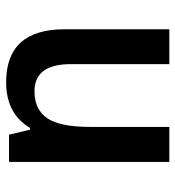

<svg xmlns="http://www.w3.org/2000/svg" viewBox="8 -600 591 648"><g transform="rotate(-90 304.0 -275.5)"><path d="M412.1 0V-332Q412.1 -455.1 320.8 -455.1Q258.8 -455.1 229.5 -412.1Q200.2 -369.1 200.2 -268.1V0H82V-541H173.8L190.9 -470.2H196.8Q244.6 -550.8 351.1 -550.8Q529.8 -550.8 529.8 -353V0Z"/></g></svg>

Font: Droid Sans TV
Style: Bold
Weight: 600
Version: Version 1.00